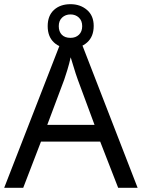

<svg xmlns="http://www.w3.org/2000/svg" viewBox="-20 -898 679 918"><path d="M545 0 459 -221H176L91 0H0L279 -717H360L638 0ZM352 -517Q349 -525 342 -546Q335 -567 328.5 -589.5Q322 -612 318 -624Q311 -593 302 -563.5Q293 -534 287 -517L206 -301H432ZM317 -667Q268 -667 238 -695Q208 -723 208 -773Q208 -823 238 -850.5Q268 -878 317 -878Q364 -878 396 -850.5Q428 -823 428 -774Q428 -723 396.5 -695Q365 -667 317 -667ZM317 -717Q342 -717 357.5 -732Q373 -747 373 -773Q373 -799 357 -814Q341 -829 317 -829Q293 -829 277 -814Q261 -799 261 -773Q261 -747 275.5 -732Q290 -717 317 -717Z"/></svg>

Font: Noto Sans Glagolitic
Style: Regular
Weight: 400
Designer: Monotype Design Team
Foundry: Monotype Imaging Inc.
Version: Version 2.004; ttfautohint (v1.8.4.7-5d5b)